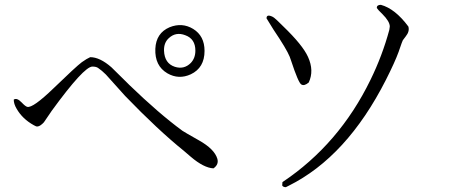

<svg xmlns="http://www.w3.org/2000/svg" viewBox="-20 -751 1880 796"><path d="M828 -540Q828 -470 771 -443Q721 -420 674 -447Q621 -478 624 -549Q627 -614 683 -638Q735 -659 781 -631Q828 -602 828 -540ZM790 -541Q790 -590 748 -605Q709 -620 680 -593Q659 -574 660 -541Q662 -488 705 -474Q743 -462 771 -490Q790 -510 790 -541ZM865 -53Q825 -55 771 -101Q748 -121 743 -125Q634 -213 499 -353L419 -442Q402 -459 387 -469Q379 -475 363 -475Q328 -475 194 -291Q192 -287 190 -285L162 -244L156 -238Q141 -224 130 -227Q126 -229 120 -232Q73 -258 49 -300Q37 -320 37 -338Q50 -347 70 -326Q85 -310 93 -308Q116 -302 202 -385Q295 -475 319 -493Q340 -508 354 -514Q394 -514 442 -472Q445 -469 507 -408Q512 -403 516 -399Q638 -281 736 -209Q743 -204 805 -169Q869 -133 881 -93Q888 -69 865 -53Z M1673 -641Q1679 -621 1662 -600Q1654 -590 1650 -584Q1648 -581 1635 -543L1633 -537Q1617 -493 1580 -420Q1418 -101 1177 19L1165 25Q1154 25 1150 18L1151 4Q1386 -153 1516 -420Q1565 -520 1594 -627Q1596 -637 1596 -641Q1596 -662 1565 -693Q1548 -709 1542 -718Q1542 -731 1559 -731Q1618 -715 1673 -641ZM1260 -409Q1241 -393 1229 -401Q1217 -408 1187 -499Q1183 -511 1181 -516Q1168 -548 1114 -628Q1096 -656 1085 -675Q1085 -694 1111 -681Q1115 -679 1117 -677Q1124 -672 1154 -642Q1235 -564 1257 -515Q1283 -458 1260 -409Z"/></svg>

Font: cwTeXKai
Style: Medium
Weight: 500
Version: Version 1.17